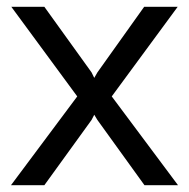

<svg xmlns="http://www.w3.org/2000/svg" viewBox="-20 -542 553 562"><path d="M109.9 -522 248 -330.1 255.9 -314 265.1 -330.1 401.9 -522H500L307.1 -259.8L501 0H402.8L265.1 -190.9L255.9 -206.1L248 -190.9L109.9 0H12.2L206.1 -259.8L13.2 -522Z"/></svg>

Font: Rawline Medium
Style: Regular
Weight: 500
Designer: Matt McInerney, Pablo Impallari, Rodrigo Fuenzalida
Foundry: Matt McInerney, Pablo Impallari, Rodrigo Fuenzalida
Version: Version 4.020;PS 004.020;hotconv 1.0.88;makeotf.lib2.5.64775